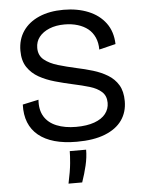

<svg xmlns="http://www.w3.org/2000/svg" viewBox="-60 -721 754 993"><g transform="rotate(-5 317.5 -224.0)"><path d="M317 13Q251 13 201.5 -1Q152 -15 118.5 -42.5Q85 -70 69 -110Q53 -150 55 -203L138 -221Q134 -169 155 -134Q176 -99 219 -81.5Q262 -64 320 -64Q376 -64 415 -78Q454 -92 473.5 -117Q493 -142 493 -174Q493 -210 470 -231Q447 -252 408.5 -263.5Q370 -275 323 -285Q277 -295 231 -308Q185 -321 148.5 -341.5Q112 -362 89.5 -395.5Q67 -429 67 -481Q67 -540 96.5 -583Q126 -626 180 -649.5Q234 -673 307 -673Q379 -673 435.5 -650Q492 -627 525 -582.5Q558 -538 560 -473L474 -452Q474 -488 461.5 -515.5Q449 -543 427 -560.5Q405 -578 374 -587.5Q343 -597 306 -597Q261 -597 227 -583Q193 -569 174 -545Q155 -521 155 -488Q155 -449 182.5 -426.5Q210 -404 254 -391Q298 -378 348 -367Q391 -358 432.5 -345.5Q474 -333 508 -312.5Q542 -292 562 -259Q582 -226 582 -175Q582 -118 552.5 -76Q523 -34 464 -10.5Q405 13 317 13ZM255 225Q269 160 272.5 120Q276 80 276 58H361Q361 97 351 139.5Q341 182 326 225Z"/></g></svg>

Font: Bricolage Grotesque
Style: Regular
Weight: 400
Designer: Mathieu Triay
Foundry: Atelier Triay
Version: Version 1.001;gftools[0.9.33.dev8+g029e19f]